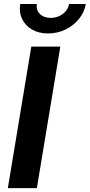

<svg xmlns="http://www.w3.org/2000/svg" viewBox="-20 -967 461 987"><path d="M290.1 -727.5 169.5 0H20.3L140.9 -727.5ZM227 -795Q179.2 -795 144.5 -815.2Q109.8 -835.5 93.5 -869.9Q77.1 -904.3 84 -946.6H169.6Q164.4 -915.8 184.8 -895.5Q205.1 -875.1 240.6 -875.1Q264.1 -875.1 284.3 -884.4Q304.6 -893.7 318.2 -909.8Q331.8 -926 334.9 -946.6H421Q414.1 -904.3 386 -869.8Q357.9 -835.3 316.4 -815.1Q274.9 -795 227 -795Z"/></svg>

Font: Inter
Style: Italic
Weight: 400
Italic angle: -9.3988°
Designer: Rasmus Andersson
Foundry: rsms
Version: Version 4.001;git-66647c0bb